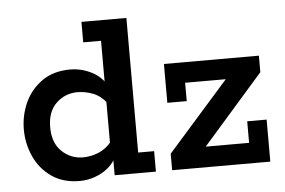

<svg xmlns="http://www.w3.org/2000/svg" viewBox="-46 -646 1067 719"><g transform="rotate(-5 488.0 -286.5)"><path d="M226 10Q163 10 120 -20.5Q77 -51 55.5 -99Q34 -147 34 -200Q34 -253 55.5 -300.5Q77 -348 120 -378.5Q163 -409 226 -409Q268 -409 306.5 -389.5Q345 -370 365 -332H351V-506H284V-583H453V-77H513V0H358V-73L365 -67Q345 -30 306.5 -10Q268 10 226 10ZM246 -77Q276 -77 305 -89Q334 -101 356 -129L351 -87V-308L356 -270Q334 -299 305 -310.5Q276 -322 246 -322Q200 -322 166.5 -290.5Q133 -259 133 -200Q133 -141 166.5 -109Q200 -77 246 -77ZM574 0V-62L832 -354L846 -322H651V-253H578V-399H935V-337L678 -44L665 -77H870V-158H943V0Z"/></g></svg>

Font: Rokkitt SemiBold SemiBold
Style: Regular
Weight: 600
Version: Version 3.103